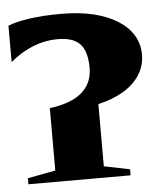

<svg xmlns="http://www.w3.org/2000/svg" viewBox="-44 -561 515 601"><g transform="rotate(-5 214.0 -261.0)"><path d="M21.5 0V-19L109 -35.5V-231.5Q150 -236.5 180.2 -250.2Q210.5 -264 227.2 -288Q244 -312 244 -347.5Q244 -379.5 235.2 -401Q226.5 -422.5 206.5 -433.5Q186.5 -444.5 152.5 -444.5Q128 -444.5 103.8 -438.8Q79.5 -433 54.2 -420.2Q29 -407.5 2.5 -385.5V-500Q25 -509.5 68.2 -516Q111.5 -522.5 170 -522.5Q227.5 -522.5 272.2 -511.5Q317 -500.5 348 -480.5Q379 -460.5 395 -433.5Q411 -406.5 411 -374.5Q411 -338 392.2 -309.2Q373.5 -280.5 340 -260.8Q306.5 -241 261.5 -231V-35.5L342.5 -19V0Z"/></g></svg>

Font: Merriweather 144pt ExtraBold
Style: Regular
Weight: 800
Version: Version 2.100